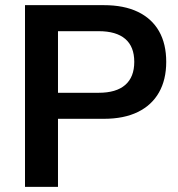

<svg xmlns="http://www.w3.org/2000/svg" viewBox="-20 -725 692 745"><path d="M77 0V-705H383Q461 -705 515 -679Q569 -653 597 -604Q625 -555 625 -485Q625 -416 597 -366.5Q569 -317 515 -290.5Q461 -264 383 -264H205V0ZM205 -365H363Q431 -365 466 -395.5Q501 -426 501 -485Q501 -544 466 -574Q431 -604 363 -604H205Z"/></svg>

Font: Nunito Sans 12pt ExtraLight
Style: Bold
Weight: 700
Version: Version 3.101;gftools[0.9.27]